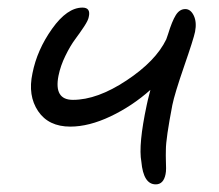

<svg xmlns="http://www.w3.org/2000/svg" viewBox="-20 -502 579 508"><path d="M166 -167Q108.4 -167 80.8 -208Q53.2 -249 65.9 -308.1Q78.1 -370.1 117.9 -426Q157.7 -481.9 198.2 -481.9Q220.7 -481.9 214.8 -457Q213.4 -448.2 202.4 -431.6Q191.4 -415 178.7 -397.9Q166 -380.9 153.1 -354.5Q140.1 -328.1 134.8 -301.8Q122.1 -237.8 172.9 -237.8Q237.3 -237.8 314.7 -289.1Q392.1 -340.3 419.9 -397.9Q423.3 -406.7 424.8 -412.1Q435.1 -445.8 445.1 -461.9Q455.1 -478 470.2 -478Q484.4 -478 492.7 -460.7Q501 -443.4 496.1 -418Q492.2 -398.9 467 -326.2Q441.9 -253.4 436 -224.1Q418.9 -135.3 418.9 -106Q418.5 -89.4 418.9 -78.1Q419.4 -66.9 419.4 -57.1Q419.4 -47.4 418 -41Q412.6 -14.2 392.1 -14.2Q359.4 -14.2 354 -74.2Q345.7 -118.7 368.2 -224.1Q369.1 -230 377.9 -264.2Q329.6 -221.2 272.5 -194.1Q215.3 -167 166 -167Z"/></svg>

Font: Shantell Sans Irregular
Style: Italic
Weight: 300
Italic angle: -11.31°
Designer: Stephen Nixon, Anya Danilova, Shantell Martin
Foundry: Arrow Type
Version: Version 1.006;[9816181b4]